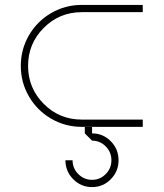

<svg xmlns="http://www.w3.org/2000/svg" viewBox="-20 -512 660 775"><path d="M272.9 134.8Q272.9 167.5 296.1 190.7Q319.3 213.9 351.6 213.9Q383.8 213.9 406.7 190.7Q429.7 167.5 429.7 134.8Q429.7 102.1 406.7 78.9Q383.8 55.7 351.6 55.7L322.3 26.4V0.5H351.6V26.4Q396 26.4 427.2 58.1Q458.5 89.8 458.5 134.8Q458.5 179.7 427.2 211.4Q396 243.2 351.6 243.2Q307.1 243.2 275.6 211.4Q244.1 179.7 244.1 134.8ZM556.2 0H310.1Q243.2 0 186.5 -33Q129.9 -65.9 96.9 -122.6Q64 -179.2 64 -246.1Q64 -313 96.9 -369.6Q129.9 -426.3 186.5 -459.2Q243.2 -492.2 310.1 -492.2H556.2V-462.9H310.1Q219.7 -462.9 156.5 -399.4Q93.3 -335.9 93.3 -246.1Q93.3 -156.2 156.5 -92.8Q219.7 -29.3 310.1 -29.3H556.2Z"/></svg>

Font: Cherry
Style: Light
Weight: 300
Designer: Amin Abedi
Version: Version 1.00 ; ttfautohint (v1.6)